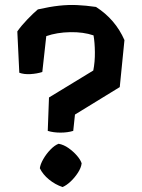

<svg xmlns="http://www.w3.org/2000/svg" viewBox="-20 -740 573 776"><path d="M368 -712Q446 -662 483 -578L464 -388L283 -277L276 -211Q253 -204 224.5 -204Q196 -204 173 -211L178 -346L357 -455Q364 -490 363.5 -529.5Q363 -569 358 -597Q317 -611 263.5 -610Q210 -609 167 -594L151 -449Q129 -442 103 -440.5Q77 -439 58 -446L50 -613Q66 -636 90.5 -661.5Q115 -687 133 -702Q182 -713 219 -717Q256 -721 291 -719.5Q326 -718 368 -712ZM217 -159Q238 -155 257 -141.5Q276 -128 290.5 -111.5Q305 -95 310 -80Q308 -62 295 -42Q282 -22 265.5 -6.5Q249 9 233 16Q203 6 178 -14.5Q153 -35 141 -60Q143 -76 155 -97Q167 -118 184 -135.5Q201 -153 217 -159Z"/></svg>

Font: Langar
Style: Regular
Weight: 400
Designer: Alessia Mazzarella
Foundry: Typeland
Version: Version 1.001; ttfautohint (v1.8.3)